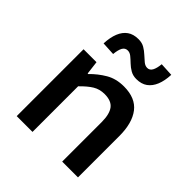

<svg xmlns="http://www.w3.org/2000/svg" viewBox="-199 -864 997 997"><g transform="rotate(45 300.0 -365.0)"><path d="M82 0V-491H177L186 -417H190Q225 -453 267.5 -478Q310 -503 367 -503Q452 -503 492 -451Q532 -399 532 -304V0H416V-289Q416 -348 395 -376Q374 -404 324 -404Q288 -404 260 -387Q232 -370 198 -335V0ZM385 -575Q360 -575 341 -586Q322 -597 306.5 -612Q291 -627 277.5 -638Q264 -649 249 -649Q230 -649 220.5 -632Q211 -615 208 -582L134 -586Q136 -632 149 -664Q162 -696 186 -713Q210 -730 247 -730Q273 -730 291.5 -719Q310 -708 325.5 -693.5Q341 -679 355 -667.5Q369 -656 384 -656Q402 -656 411.5 -673.5Q421 -691 424 -723L498 -719Q496 -674 483 -642Q470 -610 446 -592.5Q422 -575 385 -575Z"/></g></svg>

Font: Source Code Pro ExtraLight SemiBold
Style: Regular
Weight: 600
Monospace: yes
Version: Version 1.018;hotconv 1.0.116;makeotfexe 2.5.65601